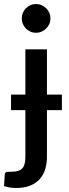

<svg xmlns="http://www.w3.org/2000/svg" viewBox="-40 -756 344 957"><path d="M139 -592.5Q124.5 -592.5 111.8 -598.2Q99 -604 89.2 -613.8Q79.5 -623.5 74 -636.5Q68.5 -649.5 68.5 -664Q68.5 -679 74 -692Q79.5 -705 89.2 -714.8Q99 -724.5 111.8 -730.2Q124.5 -736 139 -736Q154 -736 167 -730.2Q180 -724.5 190 -714.8Q200 -705 205.8 -692Q211.5 -679 211.5 -664Q211.5 -649.5 205.8 -636.5Q200 -623.5 190 -613.8Q180 -604 167 -598.2Q154 -592.5 139 -592.5ZM268.5 -207H194V26.5Q194 58.5 185.5 86.8Q177 115 158.5 136Q140 157 110.8 169Q81.5 181 40 181Q22.5 181 8.5 178.5Q-5.5 176 -20 171.5L-16 113Q-14.5 103 -7.8 101.5Q-1 100 18 100Q56 100 71.2 83.2Q86.5 66.5 86.5 26.5V-207H15V-284.5H86.5V-510H194V-284.5H268.5Z"/></svg>

Font: Lato SemiBold
Style: Regular
Weight: 600
Designer: Lukasz Dziedzic with Adam Twardoch and Botio Nikoltchev
Foundry: tyPoland Lukasz Dziedzic
Version: Version 2.015; 2015-08-06; http://www.latofonts.com/